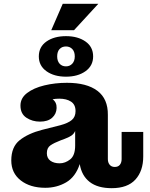

<svg xmlns="http://www.w3.org/2000/svg" viewBox="-20 -971 784 1004"><path d="M248 -813 308 -951H494L367 -813ZM325 -570Q263 -570 223 -598.5Q183 -627 183 -676Q183 -726 223 -754Q263 -782 325 -782Q387 -782 427 -754Q467 -726 467 -676Q467 -627 427 -598.5Q387 -570 325 -570ZM325 -624Q345 -624 358 -638Q371 -652 371 -676Q371 -701 358 -714.5Q345 -728 325 -728Q304 -728 291.5 -714.5Q279 -701 279 -676Q279 -652 291.5 -638Q304 -624 325 -624ZM217 11Q138 11 88.5 -27.5Q39 -66 39 -132Q39 -203 83 -238Q127 -273 200 -292L295 -316Q336 -327 355.5 -343.5Q375 -360 375 -390Q375 -424 351.5 -439.5Q328 -455 290 -455Q271 -455 255 -452Q277 -436 276 -406Q275 -375 252.5 -355Q230 -335 189 -335Q149 -335 118 -355.5Q87 -376 87 -419Q87 -458 121.5 -484.5Q156 -511 212 -524.5Q268 -538 330 -538Q434 -538 489.5 -496Q545 -454 544 -370V-139Q544 -121 553.5 -109.5Q563 -98 580 -98Q598 -98 607 -109.5Q616 -121 616 -139V-281H729V-153Q729 -77 688 -32Q647 13 564 13Q491 13 449 -19.5Q407 -52 397 -113Q375 -46 326 -17.5Q277 11 217 11ZM225 -170Q225 -144 243.5 -130.5Q262 -117 292 -117Q321 -117 347 -137.5Q373 -158 373 -210V-286Q366 -270 352 -261Q338 -252 316 -244L297 -237Q263 -224 244 -211Q225 -198 225 -170Z"/></svg>

Font: Montagu Slab 16pt
Style: Bold
Weight: 700
Designer: Florian Karsten
Foundry: Florian Karsten
Version: Version 1.000; ttfautohint (v1.8.3)